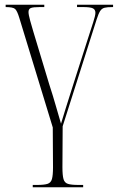

<svg xmlns="http://www.w3.org/2000/svg" viewBox="-20 -556 505 815"><path d="M119 239V229H138Q167 229 181.5 224.5Q196 220 200.5 204Q205 188 205 154L204 -15L62 -480Q53 -510 44 -518Q35 -526 4 -526V-536H168V-526H149Q121 -526 111 -522Q101 -518 101 -505Q101 -494 108 -468.5Q115 -443 122 -420L189 -198Q205 -149 217.5 -105Q230 -61 239 -31Q246 -56 259.5 -98Q273 -140 294 -207L350 -382Q366 -432 375.5 -461Q385 -490 385 -502Q385 -515 374.5 -520.5Q364 -526 332 -526H307V-536H460V-526H457Q435 -526 423.5 -523Q412 -520 405 -509Q398 -498 390 -473L246 -20L245 154Q245 188 249.5 204Q254 220 268.5 224.5Q283 229 312 229H333V239Z"/></svg>

Font: Noto Serif Display Condensed ExtraLight
Style: Regular
Weight: 200
Width: 3
Designer: Monotype Design Team
Foundry: Monotype Imaging Inc.
Version: Version 2.009